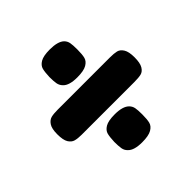

<svg xmlns="http://www.w3.org/2000/svg" viewBox="-147 -672 797 797"><g transform="rotate(-45 251.5 -274.0)"><path d="M186 -402Q175 -413 172.5 -427.5Q170 -442 170 -466Q171 -494 175 -509.5Q179 -525 196.5 -535.5Q214 -546 252 -546Q299 -546 318 -528Q328 -518 330.5 -504.5Q333 -491 333 -467V-463Q333 -436 329 -420Q325 -404 307 -393.5Q289 -383 251 -383Q204 -383 186 -402ZM478 -274Q478 -241 468.5 -225Q459 -209 444.5 -205.5Q430 -202 404 -202H95Q73 -202 58.5 -206Q44 -210 34.5 -225.5Q25 -241 25 -275Q25 -308 35.5 -323.5Q46 -339 60.5 -342.5Q75 -346 99 -346H405Q429 -346 443.5 -342.5Q458 -339 468 -323Q478 -307 478 -274ZM318 -146Q328 -136 330.5 -122.5Q333 -109 333 -86V-82Q333 -55 329 -39Q325 -23 307 -12.5Q289 -2 251 -2Q204 -2 186 -21Q175 -31 172.5 -46Q170 -61 170 -85Q171 -113 175 -128.5Q179 -144 196.5 -154.5Q214 -165 252 -165Q299 -165 318 -146Z"/></g></svg>

Font: Fredoka One
Style: Regular
Weight: 400
Designer: Milena B. Brandão, Ben Nathan
Version: Version 2.000; ttfautohint (v1.5.33-1714) -l 8 -r 50 -G 200 